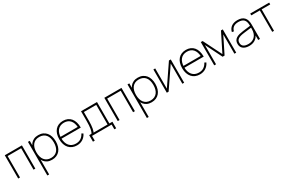

<svg xmlns="http://www.w3.org/2000/svg" viewBox="191 -2087 5850 3860"><g transform="rotate(-30 3116.5 -157.5)"><path d="M70 0V-540H468V0H426V-498H112V0Z M608 240V-540H650V240ZM852 15Q792 15 747.5 -6Q703 -27 673.5 -65Q644 -103 629.5 -155.5Q615 -208 615 -271Q615 -335 630 -387.2Q645 -439.5 674.8 -476.8Q704.5 -514 748.8 -534.5Q793 -555 852 -555Q912.5 -555 958.5 -534Q1004.5 -513 1035.8 -475.5Q1067 -438 1083 -385.8Q1099 -333.5 1099 -271Q1099 -207 1082.8 -154.2Q1066.5 -101.5 1035 -64Q1003.5 -26.5 957.5 -5.8Q911.5 15 852 15ZM852 -27Q903 -27 941 -44.8Q979 -62.5 1004 -94.8Q1029 -127 1041.5 -171.8Q1054 -216.5 1054 -271Q1054 -326 1041.5 -370.8Q1029 -415.5 1003.8 -447Q978.5 -478.5 940.5 -495.8Q902.5 -513 852 -513Q800.5 -513 762.5 -495.2Q724.5 -477.5 699.5 -445.2Q674.5 -413 662.2 -368.8Q650 -324.5 650 -271Q650 -216 662.8 -171Q675.5 -126 701 -94Q726.5 -62 764.2 -44.5Q802 -27 852 -27Z M1430 -27Q1382 -27 1344 -43.5Q1306 -60 1279.2 -91.5Q1252.5 -123 1238.2 -168.5Q1224 -214 1224 -271.5Q1224 -328.5 1237.8 -373.2Q1251.5 -418 1277.5 -449Q1303.5 -480 1341 -496.5Q1378.5 -513 1426 -513Q1516.5 -513 1567.8 -456Q1619 -399 1626 -290.5V-258H1672Q1672 -328.5 1655.5 -383.5Q1639 -438.5 1607.5 -476.8Q1576 -515 1530.2 -535Q1484.5 -555 1426 -555Q1368.5 -555 1322.8 -535.5Q1277 -516 1245 -479.2Q1213 -442.5 1196 -389.5Q1179 -336.5 1179 -270Q1179 -204 1196.8 -151Q1214.5 -98 1247.2 -61.2Q1280 -24.5 1326.2 -4.8Q1372.5 15 1430 15Q1469 15 1503.2 5.5Q1537.5 -4 1566.5 -22.2Q1595.5 -40.5 1619 -67.2Q1642.5 -94 1659 -129L1622.5 -149Q1594.5 -92 1547.2 -59.5Q1500 -27 1430 -27ZM1658 -300H1217.5L1216.5 -258H1672Z M2211 -24.5V-540H1840V-318.5Q1840 -260.5 1837 -214.5Q1834 -168.5 1827.8 -133.5Q1821.5 -98.5 1812.2 -74.8Q1803 -51 1790.5 -37.5L1835.5 -30.5Q1846 -41.5 1854.5 -65.8Q1863 -90 1869 -124Q1875 -158 1878.5 -200.2Q1882 -242.5 1882 -289V-498H2169V-24.5ZM1742 110H1784V0H2239V110H2281V-42H2211H1794.5H1742Z M2381 0V-540H2779V0H2737V-498H2423V0Z M2919 240V-540H2961V240ZM3163 15Q3103 15 3058.5 -6Q3014 -27 2984.5 -65Q2955 -103 2940.5 -155.5Q2926 -208 2926 -271Q2926 -335 2941 -387.2Q2956 -439.5 2985.8 -476.8Q3015.5 -514 3059.8 -534.5Q3104 -555 3163 -555Q3223.5 -555 3269.5 -534Q3315.5 -513 3346.8 -475.5Q3378 -438 3394 -385.8Q3410 -333.5 3410 -271Q3410 -207 3393.8 -154.2Q3377.5 -101.5 3346 -64Q3314.5 -26.5 3268.5 -5.8Q3222.5 15 3163 15ZM3163 -27Q3214 -27 3252 -44.8Q3290 -62.5 3315 -94.8Q3340 -127 3352.5 -171.8Q3365 -216.5 3365 -271Q3365 -326 3352.5 -370.8Q3340 -415.5 3314.8 -447Q3289.5 -478.5 3251.5 -495.8Q3213.5 -513 3163 -513Q3111.5 -513 3073.5 -495.2Q3035.5 -477.5 3010.5 -445.2Q2985.5 -413 2973.2 -368.8Q2961 -324.5 2961 -271Q2961 -216 2973.8 -171Q2986.5 -126 3012 -94Q3037.5 -62 3075.2 -44.5Q3113 -27 3163 -27Z M3923 -540V0H3881V-469L3562 0H3520V-540H3562V-71L3881 -540Z M4284 -27Q4236 -27 4198 -43.5Q4160 -60 4133.2 -91.5Q4106.5 -123 4092.2 -168.5Q4078 -214 4078 -271.5Q4078 -328.5 4091.8 -373.2Q4105.5 -418 4131.5 -449Q4157.5 -480 4195 -496.5Q4232.5 -513 4280 -513Q4370.5 -513 4421.8 -456Q4473 -399 4480 -290.5V-258H4526Q4526 -328.5 4509.5 -383.5Q4493 -438.5 4461.5 -476.8Q4430 -515 4384.2 -535Q4338.5 -555 4280 -555Q4222.5 -555 4176.8 -535.5Q4131 -516 4099 -479.2Q4067 -442.5 4050 -389.5Q4033 -336.5 4033 -270Q4033 -204 4050.8 -151Q4068.5 -98 4101.2 -61.2Q4134 -24.5 4180.2 -4.8Q4226.5 15 4284 15Q4323 15 4357.2 5.5Q4391.5 -4 4420.5 -22.2Q4449.5 -40.5 4473 -67.2Q4496.5 -94 4513 -129L4476.5 -149Q4448.5 -92 4401.2 -59.5Q4354 -27 4284 -27ZM4512 -300H4071.5L4070.5 -258H4526Z M4621 0V-540H4663L4876 -114L5089 -540H5131V0H5089V-447.5L4899 -66H4853L4663 -447.5V0Z M5477 -555Q5390 -555 5334.8 -515.8Q5279.5 -476.5 5262 -402L5305 -394Q5320 -454 5362.2 -483.5Q5404.5 -513 5475 -513Q5518.5 -513 5550 -502.8Q5581.5 -492.5 5601.8 -470.8Q5622 -449 5631.5 -415.2Q5641 -381.5 5641 -334V-291Q5641 -273 5640.5 -249Q5640 -225 5637 -204Q5631 -162.5 5614.2 -129.5Q5597.5 -96.5 5571.2 -73.8Q5545 -51 5510.2 -39Q5475.5 -27 5433.5 -27Q5359 -27 5321.5 -55Q5284 -83 5284 -137.5Q5284 -166 5293.8 -187Q5303.5 -208 5325.2 -223.2Q5347 -238.5 5381.5 -248.5Q5416 -258.5 5465.5 -264.5L5646.5 -287L5647 -329.5L5465.5 -307Q5417.5 -301 5376.2 -290.5Q5335 -280 5305 -260.8Q5275 -241.5 5258 -211.8Q5241 -182 5241 -137.5Q5241 -101.5 5253.8 -73Q5266.5 -44.5 5291 -25Q5315.5 -5.5 5350.5 4.8Q5385.5 15 5430.5 15Q5503 15 5556.8 -15.5Q5610.5 -46 5641 -103.5V0H5683V-338Q5683 -446 5631.2 -500.5Q5579.5 -555 5477 -555Z M5967 0V-498H5768V-540H6208V-498H6009V0Z"/></g></svg>

Font: Vela Sans GX ExtLt
Style: Regular
Weight: 200
Designer: Principal design: Mikhail Sharanda - project Manrope.
Design modification: Ravid Balaliev
Foundry: Mikhail Sharanda
Version: Version 1.001